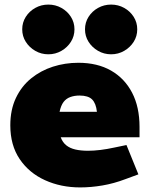

<svg xmlns="http://www.w3.org/2000/svg" viewBox="-20 -809 644 838"><path d="M330 9Q246 9 176.5 -22.5Q107 -54 66 -114.5Q25 -175 25 -262Q25 -330 49.5 -381.5Q74 -433 116 -467Q158 -501 211 -518Q264 -535 322 -535Q405 -535 464.5 -501Q524 -467 556.5 -404.5Q589 -342 589 -255V-210H245Q253 -188 269 -175Q285 -162 309 -156.5Q333 -151 364 -151Q389 -151 418 -154.5Q447 -158 479 -165L532 -176L584 -48L527 -27Q477 -8 427 0.5Q377 9 330 9ZM240 -321H403Q399 -358 382 -375Q365 -392 327 -392Q305 -392 287 -385.5Q269 -379 257.5 -364Q246 -349 240 -321ZM191 -572Q160 -572 134 -587Q108 -602 92.5 -626.5Q77 -651 77 -681Q77 -711 92.5 -735.5Q108 -760 134 -774.5Q160 -789 191 -789Q222 -789 248 -774.5Q274 -760 289.5 -735.5Q305 -711 305 -681Q305 -651 289.5 -626.5Q274 -602 248 -587Q222 -572 191 -572ZM465 -572Q434 -572 408 -587Q382 -602 366.5 -626.5Q351 -651 351 -681Q351 -711 366.5 -735.5Q382 -760 408 -774.5Q434 -789 465 -789Q496 -789 522 -774.5Q548 -760 563.5 -735.5Q579 -711 579 -681Q579 -651 563.5 -626.5Q548 -602 522 -587Q496 -572 465 -572Z"/></svg>

Font: REM Black
Style: Regular
Weight: 900
Designer: Octavio Pardo
Foundry: Ashler Design
Version: Version 1.005;gftools[0.9.28]